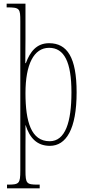

<svg xmlns="http://www.w3.org/2000/svg" viewBox="-20 -780 482 1040"><path d="M18 240H195V220H184C124 220 118 214 118 144V14C118 -34 119 -77 118 -102H119C140 -35 179 10 250 10C338 10 395 -80 395 -280C395 -469 344 -546 246 -546C178 -546 143 -500 120 -438H117C117 -481 118 -524 118 -567V-760H16V-740H18C87 -740 90 -734 90 -665V144C90 214 84 220 23 220H18ZM249 -15C149 -15 118 -120 118 -276C118 -431 163 -521 246 -521C328 -521 367 -444 367 -280C367 -119 334 -15 249 -15Z"/></svg>

Font: Noto Serif Bengali ExtraCondensed Thin
Style: Regular
Weight: 100
Width: 2
Designer: Juan Bruce, Universal Thirst, Indian Type Foundry and the Monotype Design Team.
Foundry: Monotype Imaging Inc.
Version: Version 2.003